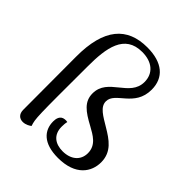

<svg xmlns="http://www.w3.org/2000/svg" viewBox="-202 -862 1007 1007"><g transform="rotate(45 301.0 -359.0)"><path d="M126 9C149 9 168 -4 174 -9C160 -50 160 -64 161 -438C161 -575 179 -694 310 -694C385 -694 430 -654 430 -591C430 -480 279 -471 279 -356C279 -295 321 -264 392 -226C435 -202 484 -177 484 -117C484 -63 443 -30 383 -30C329 -30 288 -57 288 -118C288 -131 289 -146 292 -156C286 -157 281 -158 273 -157C241 -154 237 -124 237 -106C237 -40 281 12 390 12C521 12 567 -62 567 -132C567 -210 511 -246 456 -279C403 -311 358 -334 358 -376C358 -446 485 -460 485 -589C485 -678 424 -730 312 -730C164 -730 81 -640 82 -430L83 -38C83 -7 101 9 126 9Z"/></g></svg>

Font: Arima Koshi
Style: Regular
Weight: 400
Designer: Joana Correia and Natanael Gama
Foundry: NDISCOVER
Version: Version 1.019;PS 001.019;hotconv 1.0.88;makeotf.lib2.5.64775